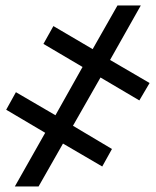

<svg xmlns="http://www.w3.org/2000/svg" viewBox="-20 -675 565 695"><path d="M33.7 0 143.6 -194.3 2.4 -277.8 37.6 -341.3 180.7 -257.8 278.8 -432.6 137.2 -516.1 173.3 -580.6 315.4 -497.1 405.3 -655.3H489.7L378.4 -458L521.5 -374.5L484.4 -311.5L343.8 -394.5L244.1 -219.7L385.3 -135.7L350.1 -72.3L208 -155.3L119.6 0Z"/></svg>

Font: Roboto Slab LO Black
Style: Regular
Weight: 900
Designer: Google
Version: Version 2.000